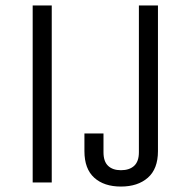

<svg xmlns="http://www.w3.org/2000/svg" viewBox="-20 -670 690 705"><path d="M100 0V-650H170V0ZM560 -650V-115Q560 -50 523 -17.5Q486 15 424 15Q362 15 326 -17.5Q290 -50 290 -115V-180H360V-111Q360 -77 377 -61Q394 -45 424 -45Q455 -45 472.5 -61Q490 -77 490 -111V-650Z"/></svg>

Font: Unica One
Style: Regular
Weight: 400
Designer: Eduardo Rodriguez Tunni
Foundry: Eduardo Rodriguez Tunni
Version: Version 2.000; ttfautohint (v1.8.4.7-5d5b);gftools[0.9.23]